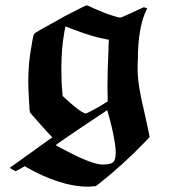

<svg xmlns="http://www.w3.org/2000/svg" viewBox="-20 -492 635 720"><path d="M176 23Q163 10 128 -29.5Q93 -69 92 -71V-74Q91 -78 90.5 -83.5Q90 -89 90 -95Q86 -157 86 -183Q86 -256 98 -319Q105 -364 109 -366Q115 -372 176 -405Q222 -432 275 -458Q302 -472 305 -472Q307 -472 310.5 -470.5Q314 -469 320.5 -466Q327 -463 331 -461Q376 -441 397 -435Q424 -426 431 -426Q435 -426 476 -445L519 -465L525 -463L532 -461Q497 -393 497 -268Q496 -255 496 -233Q496 -174 521 -73Q536 -6 539 10L541 22L526 38Q441 126 355 194L339 206L327 207Q324 207 318.5 207.5Q313 208 310 208Q256 208 193 187Q141 170 77 134L73 131L56 141Q40 150 38 150Q37 150 27 144Q17 138 17 137Q17 136 18 136Q19 136 98 79ZM249 -384Q246 -385 242.5 -386.5Q239 -388 236 -389Q233 -390 231 -391Q229 -392 228 -392L226 -393Q225 -393 222 -376Q210 -311 210 -235Q210 -182 214 -144L215 -132L230 -118Q250 -100 269 -85Q290 -69 301 -66Q304 -66 331 -80.5Q358 -95 373 -105L384 -112L383 -165Q383 -224 387 -309Q387 -314 387 -319.5Q387 -325 387.5 -329Q388 -333 388 -336Q388 -339 388 -341V-343Q381 -344 373 -346Q326 -354 249 -384ZM365 125Q395 125 404.5 116Q414 107 414 80Q414 64 411 47Q404 -4 384 -72Q382 -78 382 -79Q381 -79 285.5 -14.5Q190 50 189 52Q189 53 205 61.5Q221 70 242 80.5Q263 91 275 97Q337 125 365 125Z"/></svg>

Font: KaTeX_Fraktur
Style: Bold
Weight: 700
Version: Version 1.1; ttfautohint (v1.3)